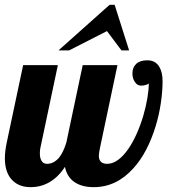

<svg xmlns="http://www.w3.org/2000/svg" viewBox="-28 -770 709 796"><path d="M426.3 -750H447.3L507.3 -561H475.6L415.5 -641.1L258.3 -561H214.4ZM23.4 -22.5Q-7.8 -53.7 -7.8 -113.8Q-7.8 -142.1 0 -179.2L67.9 -500H211.9L140.1 -160.2Q137.2 -147.9 137.2 -134.8Q137.2 -115.7 143.6 -104.5Q150.9 -90.8 167 -90.8Q194.3 -90.8 216.3 -115.7Q233.9 -136.7 247.1 -179.2L314.9 -500H459L387.2 -160.2Q381.8 -134.8 381.8 -124Q381.8 -108.4 390.1 -99.6Q398.4 -90.8 416 -90.8Q439.5 -90.8 461.9 -107.4Q484.4 -124 504.4 -153.3Q522.9 -180.2 538.8 -215.8Q554.7 -251.5 565.9 -289.6Q576.7 -326.7 582.8 -362.1Q588.9 -397.5 588.9 -424.8Q586.9 -420.4 574.7 -417.5Q566.9 -415 557.1 -415Q540 -415 530.3 -431.6Q521 -445.8 521 -465.8Q521 -490.2 536.6 -505.1Q552.2 -520 583 -520Q616.2 -520 632.3 -493.2Q646 -470.7 646 -433.1Q646 -391.6 638.9 -343.3Q631.8 -294.9 617.7 -248Q583.5 -136.7 525.4 -72.8Q455.1 5.9 360.8 5.9Q311.5 5.9 280.8 -15.1Q250 -36.1 241.2 -78.1Q209.5 -29.8 167 -9.3Q136.7 5.9 99.1 5.9Q51.3 5.9 23.4 -22.5Z"/></svg>

Font: Pattaya
Style: Regular
Weight: 400
Designer: Pablo Impallari / Thai characters Designed by Thanarat Vachiruckul and Suppakit Chalermlarp
Foundry: Pablo Impallari
Version: Version 2.001